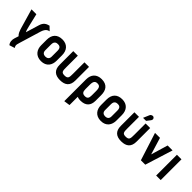

<svg xmlns="http://www.w3.org/2000/svg" viewBox="193 -1872 3275 3275"><g transform="rotate(45 1831.0 -234.0)"><path d="M271 167C257 141 240 129 267 50L387 -347C416 -435 459 -449 491 -455L422 -522C357 -507 312 -477 289 -400L216 -159C205 -169 191 -222 180 -268L125 -501H7L115 -129C145 -39 166 -34 176 -21L153 50C136 99 139 162 174 198Z M930 -316C930 -437 861 -512 745 -512C624 -512 557 -442 557 -316V-184C557 -82 614 10 745 10C877 10 930 -82 930 -184ZM821 -174C821 -120 786 -98 745 -98C704 -98 667 -116 667 -174V-316C667 -389 711 -401 745 -401C774 -401 821 -397 821 -316Z M1285 -227C1285 -137 1283 -101 1203 -101C1127 -101 1125 -135 1125 -225V-501H1015V-172C1015 -47 1082 10 1203 10C1328 10 1395 -47 1395 -172V-501H1285Z M1620 195V-4C1633 0 1651 10 1698 10C1821 10 1883 -55 1883 -172V-307C1883 -424 1831 -507 1697 -507C1577 -507 1510 -433 1510 -315V211ZM1772 -192C1772 -125 1755 -97 1698 -97C1640 -97 1620 -126 1620 -192V-298C1620 -383 1650 -404 1696 -404C1746 -404 1772 -383 1772 -297Z M2373 -316C2373 -437 2304 -512 2188 -512C2067 -512 2000 -442 2000 -316V-184C2000 -82 2057 10 2188 10C2320 10 2373 -82 2373 -184ZM2264 -174C2264 -120 2229 -98 2188 -98C2147 -98 2110 -116 2110 -174V-316C2110 -389 2154 -401 2188 -401C2217 -401 2264 -397 2264 -316Z M2734 -538 2783 -601C2810 -635 2798 -664 2774 -676C2758 -684 2721 -679 2707 -646L2661 -538ZM2760 -227C2760 -137 2758 -101 2678 -101C2602 -101 2600 -135 2600 -225V-501H2490V-172C2490 -47 2557 10 2678 10C2803 10 2870 -47 2870 -172V-501H2760Z M3253 0 3410 -501H3291L3200 -195L3107 -501H2987L3147 0Z M3625 0V-501H3515V0Z"/></g></svg>

Font: Advent Pro
Style: Bold
Weight: 700
Designer: Andreas Kalpakidis
Foundry: Andreas Kalpakidis
Version: Version 2.002 2008